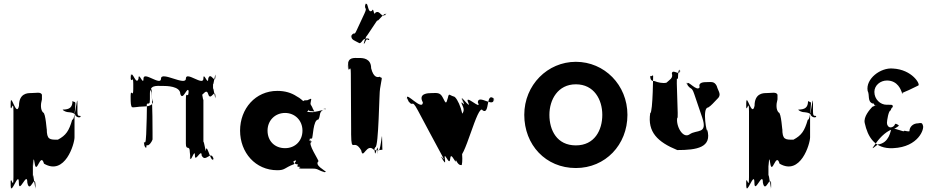

<svg xmlns="http://www.w3.org/2000/svg" viewBox="-20 -1150 6412 1314"><path d="M190 -513C168 -513 110 -511 110 -426C92 -341 54 -522 54 -445C54 -360 52 -529 52 -444C52 -348 72 -491 72 -388V63C72 166 52 22 52 118C52 203 54 35 54 120C54 197 109 13 109 100C109 185 167 15 167 100C184 185 222 26 222 120C222 205 224 33 224 118C224 195 205 -4 205 63V-41C208 47 205 -119 217 -34C230 55 257 -115 281 -30C425 55 490 -166 490 -210V-388C490 -321 510 -520 510 -444C510 -359 507 -357 529 -357C541 -348 513 -338 496 -360C496 -382 438 -383 450 -382C436 -382 413 -391 409 -400C457 -400 476 -416 476 -459C486 -449 496 -458 496 -440C496 -475 496 -330 474 -330C452 -254 432 -224 376 -194C320 -194 300 -193 300 -269C300 -244 293 -380 275 -380C257 -398 257 -435 267 -470V-502C258 -523 229 -513 190 -513Z M1092 -562C1120 -562 1214 -561 1214 -507C1232 -453 1263 -569 1272 -524C1272 -470 1270 -580 1270 -526C1270 -462 1252 -540 1252 -469V-168C1252 -114 1279 -163 1279 -109C1283 -46 1284 -135 1280 -75C1280 -21 1282 -127 1282 -73C1282 -25 1314 -141 1314 -86C1314 -32 1360 -140 1360 -86C1387 -32 1425 -127 1441 -62C1441 -8 1442 -119 1442 -65C1426 -23 1400 -159 1390 -130C1390 -76 1372 -222 1372 -168V-473C1372 -435 1356 -570 1356 -523C1356 -469 1354 -576 1354 -522C1354 -459 1389 -560 1405 -506C1421 -452 1454 -552 1454 -489C1454 -435 1455 -544 1455 -490C1455 -443 1438 -577 1438 -539V-579C1438 -541 1455 -675 1455 -628C1455 -574 1454 -683 1454 -629C1454 -566 1421 -666 1405 -612C1405 -558 1372 -666 1372 -612C1372 -558 1252 -666 1252 -612C1252 -558 1082 -666 1082 -612C1082 -558 962 -666 962 -612C962 -558 928 -666 928 -612C912 -558 885 -675 876 -630C876 -576 874 -682 874 -628C874 -564 892 -646 892 -576V-541C892 -471 874 -554 874 -490C874 -436 876 -431 882 -417C897 -412 924 -421 960 -421C996 -421 1024 -429 1027 -452C1021 -466 1019 -471 1019 -525C1010 -569 1003 -542 1014 -526C1025 -526 1024 -179 1024 -196C1024 -195 1014 -166 994 -156H965C974 -166 955 -176 972 -176C986 -175 983 -165 992 -156C980 -156 982 -158 982 -141C973 -133 962 -160 974 -178C985 -178 986 -522 986 -454C986 -403 978 -432 988 -441C1008 -441 1006 -441 1006 -509C1006 -569 1046 -562 1092 -562Z M1623 -256C1623 -106 1728 15 1878 15C1932 15 1925 -1 1991 -26C2007 -32 1967 -45 2005 -52C2014 -45 1975 -31 2019 -24C2028 -24 1995 -8 2033 -8C2045 -5 2004 1 2041 4H2123C2160 4 2154 17 2209 30C2218 30 2173 27 2211 27C2203 15 2131 -19 2159 -46C2168 -46 2076 -178 2114 -178C2122 -180 2071 -192 2107 -192C2116 -192 2069 -188 2107 -188C2117 -188 2076 -200 2114 -202C2123 -202 2121 -332 2159 -332C2177 -359 2156 -392 2211 -404C2220 -404 2171 -407 2209 -407C2201 -394 2114 -382 2123 -382C2123 -382 2075 -383 2082 -386C2098 -395 2086 -402 2091 -398C2097 -391 2095 -389 2117 -389C2140 -387 2134 -378 2121 -406C2110 -437 2100 -428 2108 -460C2115 -484 2103 -471 2083 -464C2061 -464 2063 -464 2057 -458C2050 -460 2038 -477 2010 -491C1974 -515 1930 -528 1878 -528C1728 -528 1623 -406 1623 -256ZM1811 -256C1811 -327 1864 -377 1931 -377C1997 -377 2050 -327 2050 -256C2050 -186 2000 -136 1931 -136C1859 -136 1811 -186 1811 -256Z M2433 -858C2409 -872 2383 -877 2385 -903C2399 -933 2370 -876 2384 -906C2409 -939 2401 -899 2421 -943C2435 -973 2461 -1029 2475 -1059C2496 -1106 2472 -1078 2480 -1121C2494 -1151 2469 -1092 2483 -1122C2501 -1138 2495 -1056 2525 -1076C2539 -1106 2536 -1034 2550 -1064C2583 -1084 2590 -1020 2620 -1053C2634 -1083 2607 -1020 2621 -1050C2619 -1076 2562 -997 2563 -1009C2577 -1039 2474 -874 2488 -904C2488 -904 2458 -836 2475 -854C2489 -884 2487 -884 2503 -876C2516 -879 2498 -898 2466 -878C2446 -851 2443 -852 2433 -858ZM2441 -753C2401 -753 2361 -761 2361 -702C2361 -635 2363 -771 2363 -704C2363 -626 2381 -731 2381 -646C2381 -579 2383 -336 2383 -269V-230C2385 -95 2401 -208 2452 -121C2465 -49 2490 -185 2544 -119C2548 -52 2563 -186 2566 -116C2566 -49 2563 -181 2563 -114C2561 -49 2564 -191 2566 -127C2583 -83 2595 -268 2595 -204C2596 -128 2597 -144 2597 -125C2596 -126 2593 -124 2591 -125C2579 -121 2546 -122 2544 -122C2544 -122 2538 -129 2549 -143C2572 -143 2575 -526 2581 -543C2585 -573 2593 -605 2593 -617C2583 -620 2585 -619 2580 -625C2566 -620 2537 -615 2520 -683C2520 -751 2463 -753 2441 -753Z M2935 -513C2909 -513 2840 -511 2874 -449C2871 -387 2755 -526 2766 -478C2799 -416 2724 -534 2763 -475C2814 -396 2790 -488 2840 -394C2873 -332 2972 -146 3006 -84C3043 -15 2977 -121 3009 -55C3040 8 2978 -116 3012 -54C3048 4 3001 -128 3039 -64C3075 -4 3047 -124 3084 -64C3122 0 3075 -121 3111 -54C3144 8 3080 -117 3114 -55C3144 3 3083 -142 3117 -84C3153 -24 3250 -456 3284 -394C3334 -363 3303 -524 3360 -475C3393 -413 3324 -540 3358 -478C3369 -401 3252 -511 3250 -449C3283 -387 3155 -513 3184 -449C3211 -389 3118 -519 3146 -464C3179 -402 3110 -524 3144 -462C3182 -393 3114 -493 3148 -421C3177 -357 3076 -349 3110 -287C3125 -160 3044 -193 3087 -84C3113 -19 3126 -20 3140 -20C3152 -70 3132 -158 3139 -282C3172 -344 3110 -490 3084 -490C3055 -498 3053 -517 3045 -480C3033 -437 3032 -439 3011 -481C2992 -520 2969 -513 2935 -513Z M3568 -364C3568 -159 3714 0 3921 0C4123 0 4274 -159 4274 -364C4274 -569 4116 -727 3921 -727C3728 -727 3568 -569 3568 -364ZM3740 -364C3740 -468 3798 -573 3921 -573C4046 -573 4102 -468 4102 -364C4102 -259 4049 -155 3921 -155C3791 -155 3740 -259 3740 -364Z M4816 -588C4797 -588 4757 -587 4768 -553C4751 -519 4689 -601 4683 -579C4694 -545 4669 -610 4680 -576C4708 -529 4712 -564 4732 -504C4743 -470 4775 -379 4786 -345C4825 -229 4748 -265 4700 -231C4653 -197 4604 -290 4615 -345C4626 -311 4604 -645 4615 -611C4626 -595 4614 -690 4635 -666C4646 -632 4621 -702 4632 -668C4634 -625 4584 -682 4578 -648C4589 -614 4561 -604 4541 -584C4517 -578 4480 -586 4460 -595C4440 -595 4430 -601 4430 -631C4440 -621 4450 -645 4450 -627C4450 -676 4449 -376 4430 -376C4410 -246 4481 -178 4615 -123C4749 -123 4855 -140 4820 -263C4820 -219 4782 -414 4826 -414C4846 -425 4868 -452 4886 -470C4923 -502 4896 -522 4885 -562C4868 -595 4848 -588 4816 -588Z M5224 -513C5202 -513 5144 -511 5144 -426C5126 -341 5088 -522 5088 -445C5088 -360 5086 -529 5086 -444C5086 -348 5106 -491 5106 -388V63C5106 166 5086 22 5086 118C5086 203 5088 35 5088 120C5088 197 5143 13 5143 100C5143 185 5201 15 5201 100C5218 185 5256 26 5256 120C5256 205 5258 33 5258 118C5258 195 5239 -4 5239 63V-41C5242 47 5239 -119 5251 -34C5264 55 5291 -115 5315 -30C5459 55 5524 -166 5524 -210V-388C5524 -321 5544 -520 5544 -444C5544 -359 5541 -357 5563 -357C5575 -348 5547 -338 5530 -360C5530 -382 5472 -383 5484 -382C5470 -382 5447 -391 5443 -400C5491 -400 5510 -416 5510 -459C5520 -449 5530 -458 5530 -440C5530 -475 5530 -330 5508 -330C5486 -254 5466 -224 5410 -194C5354 -194 5334 -193 5334 -269C5334 -244 5327 -380 5309 -380C5291 -398 5291 -435 5301 -470V-502C5292 -523 5263 -513 5224 -513Z M6150 -523C6159 -503 6148 -506 6156 -510C6171 -518 6140 -507 6155 -514C6178 -525 6175 -522 6201 -534C6216 -542 6250 -558 6265 -565C6280 -573 6223 -674 6091 -681C6006 -689 5903 -610 5918 -528C5933 -500 5915 -456 5951 -442C5971 -444 5955 -423 5976 -429C5991 -437 5960 -419 5975 -426C5984 -434 5950 -419 5950 -419C5933 -401 5888 -351 5898 -308C5918 -216 5965 -129 6093 -136C6267 -144 6308 -270 6296 -292C6291 -312 6281 -309 6263 -306C6229 -306 6204 -282 6204 -252C6196 -248 6173 -256 6167 -255C6175 -239 6090 -284 6079 -265C6075 -258 6067 -170 5987 -161C5943 -127 5942 -125 5976 -172C6007 -215 6053 -260 6105 -271C6133 -289 6138 -290 6122 -298C6106 -306 6108 -305 6101 -292C6097 -286 6087 -278 6074 -278C6060 -279 6050 -293 6050 -309C6050 -324 6061 -394 6075 -394C6077 -401 6082 -412 6086 -415C6088 -415 6090 -412 6090 -425C6087 -435 6076 -433 6065 -433H6048C6005 -433 5964 -470 5964 -521C5964 -566 6005 -599 6050 -599C6126 -599 6146 -531 6150 -523Z"/></svg>

Font: Hussar Przerywany
Style: Regular
Weight: 400
Foundry: Cannot Into Space Fonts
Version: Version 0.982